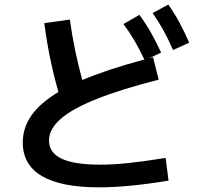

<svg xmlns="http://www.w3.org/2000/svg" viewBox="-20 -802 904 836"><path d="M79.1 -181.6Q79.1 -245.6 117.2 -299.8Q155.3 -354 234.4 -401.4Q192.9 -546.4 172.9 -701.2L284.2 -716.8Q302.2 -584.5 338.4 -453.6Q443.8 -498.5 608.4 -543Q587.4 -587.9 565.9 -624.5Q544.4 -661.1 517.6 -697.3L586.9 -737.3Q613.8 -701.2 635.7 -662.6Q657.7 -624 681.6 -573.2L629.9 -548.3L646.5 -552.7L670.9 -455.1Q505.9 -413.1 400.4 -370.8Q294.9 -328.6 244.1 -284.2Q193.4 -239.7 193.4 -190.4Q193.4 -136.7 248.8 -110.8Q304.2 -85 417 -85Q470.2 -85 534.7 -91.6Q599.1 -98.1 701.2 -114.3L713.9 -15.6Q538.1 13.7 410.2 13.7Q246.6 13.7 162.8 -35.2Q79.1 -84 79.1 -181.6ZM644.5 -745.1 712.9 -782.2Q739.7 -744.1 761.2 -704.3Q782.7 -664.6 803.7 -616.2L733.4 -584Q711.9 -633.3 691.2 -670.9Q670.4 -708.5 644.5 -745.1Z"/></svg>

Font: Pretendard GOV SemiBold
Style: Regular
Weight: 600
Designer: Base glyphs from Inter by Rasmus Andersson; Hangeul glyphs from Noto Sans CJK(Source Han Sans) by Jang Soo-young and Kan
Foundry: Kil Hyung-jin
Version: Version 1.309